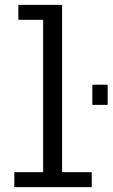

<svg xmlns="http://www.w3.org/2000/svg" viewBox="-20 -770 463 790"><path d="M39 0V-61.5H157.5V-688.5H55.5V-750H235.5V-61.5H357.5V0ZM360 -421.5H423V-338.5H360Z"/></svg>

Font: Trispace SemiCondensed Light
Style: Regular
Weight: 300
Width: 4
Designer: Tyler Finck
Foundry: Etcetera Type Company
Version: Version 1.210; ttfautohint (v1.8.3)